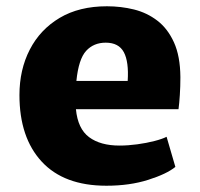

<svg xmlns="http://www.w3.org/2000/svg" viewBox="-20 -584 636 612"><path d="M319 8Q184 8 113 -68.8Q42 -145.5 42 -281Q42 -362 75 -426Q108 -490 170.2 -527Q232.5 -564 321 -564Q365.5 -564 407 -553.8Q448.5 -543.5 481.5 -518.2Q514.5 -493 534.5 -449Q554.5 -405 555 -338Q555 -308 553.2 -281Q551.5 -254 549 -236H222Q228 -173.5 264 -146.8Q300 -120 361 -120Q388 -120 417.5 -124Q447 -128 472.2 -134.5Q497.5 -141 511 -148L539 -52Q511.5 -29.5 452.5 -10.8Q393.5 8 319 8ZM317 -448Q278.5 -448 254.5 -421.8Q230.5 -395.5 223.5 -326H387Q391 -387 374.8 -417.5Q358.5 -448 317 -448Z"/></svg>

Font: Merriweather Sans Black
Style: Regular
Weight: 900
Designer: Eben Sorkin
Foundry: Eben Sorkin
Version: Version 1.008; ttfautohint (v1.7.19-72a1) -l 8 -r 50 -G 200 